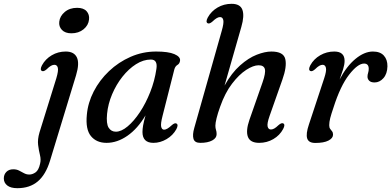

<svg xmlns="http://www.w3.org/2000/svg" viewBox="-137 -738 2050 1006"><path d="M237 -563.5Q204.5 -563.5 187.5 -581.2Q170.5 -599 173.5 -624Q176.5 -653.5 202.2 -675.2Q228 -697 267 -697Q301 -697 316.8 -679.2Q332.5 -661.5 329.5 -636Q326.5 -605.5 300.8 -584.5Q275 -563.5 237 -563.5ZM261.5 -343.5 125.5 103Q103 177 61 212.5Q19 248 -46 248Q-81 248 -99 233.8Q-117 219.5 -117 197Q-117 176.5 -103.8 162.8Q-90.5 149 -67.5 149Q-50 149 -37 155.8Q-24 162.5 -11.2 169.5Q1.5 176.5 16.5 176.5Q33 176.5 49.2 165.2Q65.5 154 73 120Q78.5 98.5 72.5 74.8Q66.5 51 62.8 22Q59 -7 70 -44.5L158 -327.5Q170 -367.5 166 -383Q162 -398.5 148 -398.5Q139.5 -398.5 130 -393.2Q120.5 -388 107.5 -375Q92 -361.5 83 -366Q70.5 -372 83 -396Q101 -429 134.2 -448.5Q167.5 -468 207.5 -468Q251 -468 265.8 -437.2Q280.5 -406.5 261.5 -343.5Z M714.5 -130Q704 -89.5 707.5 -74Q711 -58.5 723 -58.5Q738 -58.5 762.5 -81.5Q778 -95.5 787 -91Q799.5 -85 787 -61Q769 -28.5 735.8 -9Q702.5 10.5 667 10.5Q609.5 10.5 609.5 -46.5Q609.5 -61.5 612.8 -80.5Q616 -99.5 625.5 -133.5Q584 -63.5 530.5 -26.5Q477 10.5 421.5 10.5Q368.5 10.5 339.5 -24.8Q310.5 -60 318 -136.5Q323.5 -199.5 354 -258.8Q384.5 -318 434.2 -365.2Q484 -412.5 547.2 -440.2Q610.5 -468 681 -468Q745 -468 776.5 -454.5Q808 -441 806.5 -421.5Q805 -405 793 -398Q781 -391 776.5 -374.5ZM424 -141.5Q419 -90 432.2 -69Q445.5 -48 470 -48Q498.5 -48 531.5 -75.5Q564.5 -103 595.8 -150Q627 -197 650.2 -255.8Q673.5 -314.5 682.5 -377Q690 -426 653.5 -426Q614 -426 575.5 -401.5Q537 -377 504.5 -336Q472 -295 450.5 -244.2Q429 -193.5 424 -141.5Z M1346.5 -62Q1329 -29 1295.2 -9.2Q1261.5 10.5 1221 10.5Q1174 10.5 1162 -21Q1150 -52.5 1170 -110.5L1238.5 -306Q1256 -356 1250.8 -376Q1245.5 -396 1218 -396Q1190.5 -396 1153 -371.8Q1115.5 -347.5 1078.8 -299.5Q1042 -251.5 1016.5 -179Q1004 -144.5 997.8 -118.8Q991.5 -93 991.5 -79.5Q991.5 -66.5 994.8 -57.2Q998 -48 998 -35Q998 -14.5 974.8 -2Q951.5 10.5 912.5 10.5Q883 10.5 876.8 -10.5Q870.5 -31.5 881 -68L1025 -577Q1036.5 -617 1033 -632.8Q1029.5 -648.5 1016 -648.5Q1008 -648.5 998.8 -643.2Q989.5 -638 976 -625Q960.5 -611.5 951.5 -616Q939 -622 951.5 -646Q969.5 -679 1002.8 -698.5Q1036 -718 1076.5 -718Q1121.5 -718 1133 -686.8Q1144.5 -655.5 1127.5 -597L1039.5 -289.5Q1076.5 -356 1120.8 -395.2Q1165 -434.5 1208 -451.2Q1251 -468 1285 -468Q1348.5 -468 1357.8 -428.5Q1367 -389 1342.5 -320.5L1275.5 -130.5Q1261.5 -91 1265.2 -75.2Q1269 -59.5 1282.5 -59.5Q1290.5 -59.5 1299.8 -64.5Q1309 -69.5 1322.5 -82.5Q1338 -96 1347 -91.5Q1359 -85.5 1346.5 -62Z M1489 -366Q1476.5 -372 1489 -396Q1507 -429 1540.8 -448.5Q1574.5 -468 1614.5 -468Q1668.5 -468 1668.5 -419Q1668.5 -400 1660.5 -374.2Q1652.5 -348.5 1642.5 -321.5Q1678.5 -390.5 1725.2 -429.2Q1772 -468 1817 -468Q1855 -468 1874.2 -446.8Q1893.5 -425.5 1893 -390.5Q1892 -351 1872 -328.5Q1852 -306 1825.5 -306Q1806.5 -306 1797.5 -315Q1788.5 -324 1788.5 -336Q1788.5 -346.5 1791.8 -356.5Q1795 -366.5 1795 -377.5Q1795 -405 1770.5 -405Q1737.5 -405 1692 -346.5Q1646.5 -288 1610.5 -175Q1598.5 -140 1593.2 -119.2Q1588 -98.5 1588 -82Q1588 -69.5 1593 -62.8Q1598 -56 1603 -49.8Q1608 -43.5 1608 -32.5Q1608 -14 1584 -1.5Q1560 11 1515 11Q1480 11 1472.5 -12.8Q1465 -36.5 1481.5 -85.5L1561.5 -327.5Q1574.5 -366.5 1570.8 -382.5Q1567 -398.5 1553.5 -398.5Q1545 -398.5 1535.8 -393.2Q1526.5 -388 1513.5 -375Q1498 -361.5 1489 -366Z"/></svg>

Font: Fraunces 9pt
Style: Italic
Weight: 400
Italic angle: -16°
Version: Version 1.000;[b76b70a41]